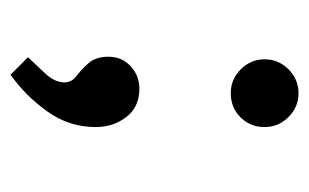

<svg xmlns="http://www.w3.org/2000/svg" viewBox="-134 -340 601 374"><g transform="rotate(90 167.0 -153.5)"><path d="M162 -434Q189 -434 208.5 -414.5Q228 -395 228 -368Q228 -340 209 -321Q190 -302 162 -302Q135 -302 115.5 -321.5Q96 -341 96 -368Q96 -395 115.5 -414.5Q135 -434 162 -434ZM153 -124Q189 -124 208.5 -98.5Q228 -73 228 -39Q228 13 197.5 55.5Q167 98 126 127L92 93Q105 79 123 60Q141 41 141 22Q141 8 128.5 -1.5Q116 -11 103.5 -25Q91 -39 91 -64Q91 -90 109.5 -107Q128 -124 153 -124Z"/></g></svg>

Font: Rosario Light
Style: Regular
Weight: 300
Designer: Hector Gatti
Foundry: Omnibus Type
Version: Version 1.101; ttfautohint (v1.8.1.43-b0c9)